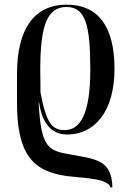

<svg xmlns="http://www.w3.org/2000/svg" viewBox="-20 -567 550 825"><path d="M455 238H463C460 117 391 117 268 94C183 79 156 57 146 -126H148C164 -20 214 11 269 11C385 11 472 -86 472 -271C472 -458 398 -547 267 -547C127 -547 53 -443 53 -249V-128C53 91 116 170 271 190C350 199 442 200 455 238ZM258 -8C204 -8 179 -37 154 -170L153 -267C153 -459 183 -537 266 -537C349 -537 368 -455 368 -266C368 -74 323 -8 258 -8Z"/></svg>

Font: Noto Serif Display Condensed Medium
Style: Regular
Weight: 500
Width: 3
Designer: Monotype Design Team
Foundry: Monotype Imaging Inc.
Version: Version 2.009